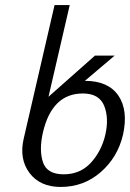

<svg xmlns="http://www.w3.org/2000/svg" viewBox="-20 -740 514 760"><path d="M397 -207Q412 -273 392 -322Q372 -370 308 -370Q186 -370 150 -216Q134 -146 150 -98Q166 -50 232 -50Q297 -50 339 -95Q382 -142 397 -207ZM467 -207Q446 -117 378 -58Q311 0 220 0Q139 0 97 -55Q55 -111 74 -192L196 -720H256L172 -357L356 -520H434L316 -420Q409 -420 449 -361Q488 -303 467 -207Z"/></svg>

Font: Miedinger
Style: Italic
Weight: 400
Italic angle: -13°
Version: Version 001.000